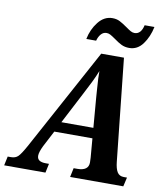

<svg xmlns="http://www.w3.org/2000/svg" viewBox="-141 -1001 923 1081"><g transform="rotate(10 321.0 -461.0)"><path d="M650 -52 638 0H334L345 -52H366Q430 -52 430 -100L429 -127L420 -236H202L154 -144Q136 -107 136 -87Q136 -69 148.5 -60.5Q161 -52 186 -52H204L193 0H-43L-32 -52H-13Q12 -52 27 -66.5Q42 -81 69 -130L386 -714H516L578 -130Q582 -91 594 -71.5Q606 -52 632 -52ZM415 -295 401 -465 398 -507Q392 -585 393 -616Q380 -583 363.5 -549.5Q347 -516 325 -474L232 -295ZM448 -809Q428 -823 417.5 -828.5Q407 -834 396 -834Q377 -834 364 -819Q351 -804 345 -781H289Q300 -837 333.5 -879.5Q367 -922 414 -922Q438 -922 456.5 -912.5Q475 -903 499 -886Q517 -873 528 -867Q539 -861 550 -861Q587 -861 599 -914H655Q643 -856 612.5 -814.5Q582 -773 535 -773Q510 -773 490.5 -782.5Q471 -792 448 -809Z"/></g></svg>

Font: Noto Serif Narrow
Style: Bold Italic
Weight: 700
Width: 4
Italic angle: -12°
Designer: Monotype Design Team
Foundry: Monotype Imaging Inc.
Version: Version 1.001